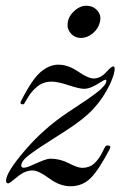

<svg xmlns="http://www.w3.org/2000/svg" viewBox="-20 -638 444 668"><path d="M261 -506Q242 -506 228.5 -519.5Q215 -533 215 -551Q215 -577 236 -597.5Q257 -618 280 -618Q304 -618 318.5 -601.5Q333 -585 328 -563Q323 -539 303.5 -522.5Q284 -506 261 -506ZM225 10Q188 10 151 -17.5Q114 -45 93 -45Q67 -45 40 -22.5Q13 0 9 0Q1 0 1 -9Q1 -38 66.5 -114.5Q132 -191 216 -247Q224 -252 238.5 -262Q253 -272 261 -277Q269 -282 281.5 -290.5Q294 -299 300.5 -304Q307 -309 316.5 -316Q326 -323 331 -328Q336 -333 341 -338.5Q346 -344 348 -348.5Q350 -353 350 -357Q350 -365 333 -354Q296 -329 273 -329Q256 -329 218.5 -341.5Q181 -354 160 -354Q131 -354 110.5 -337.5Q90 -321 77.5 -299.5Q65 -278 64 -277Q63 -275 59 -275Q48 -275 53 -286Q92 -363 122 -388Q152 -413 183 -413Q217 -413 252 -389Q287 -365 306 -365Q329 -365 348.5 -386Q368 -407 373 -407Q379 -407 379 -399Q379 -381 363 -346Q341 -299 306.5 -261Q272 -223 201 -178Q193 -173 179 -164Q143 -141 126 -130Q109 -119 89 -104.5Q69 -90 61.5 -80Q54 -70 54 -62Q54 -46 93 -64Q141 -86 154 -86Q189 -86 219.5 -70Q250 -54 266 -54Q291 -54 307.5 -69Q324 -84 334.5 -105.5Q345 -127 347 -129Q350 -132 354 -132Q368 -132 362 -120Q324 -47 295.5 -18.5Q267 10 225 10Z"/></svg>

Font: HK Venetian
Style: Italic
Weight: 400
Italic angle: -12°
Version: Version 1.000;PS 001.000;hotconv 1.0.88;makeotf.lib2.5.64775